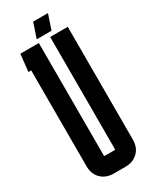

<svg xmlns="http://www.w3.org/2000/svg" viewBox="-209 -847 712 898"><g transform="rotate(-30 147.5 -398.0)"><path d="M275 -89Q275 -47 249 -21.5Q223 4 181 4H119Q77 4 51 -21.5Q25 -47 25 -89V-607H10L20 -700H120V-94Q120 -89 125 -89H175Q180 -89 180 -94V-698H275ZM147 -800H227L200 -720H120Z"/></g></svg>

Font: Karantina
Style: Regular
Weight: 400
Designer: Rony Koch
Foundry: Rony Koch
Version: Version 1.000; ttfautohint (v1.8.3)